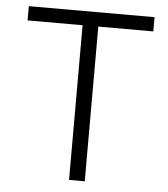

<svg xmlns="http://www.w3.org/2000/svg" viewBox="-51 -734 682 779"><g transform="rotate(5 290.5 -344.0)"><path d="M259 0V-630H35V-688H547V-630H323V0Z"/></g></svg>

Font: Azeri Sans Light
Style: Regular
Weight: 300
Designer: Hector Gatti & Omnibus-Type (original fonts) / Cristiano Sobral (main changes and remastering)
Version: Version 1.000; ttfautohint (v1.6)